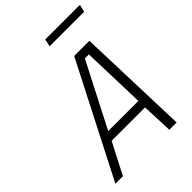

<svg xmlns="http://www.w3.org/2000/svg" viewBox="-250 -999 1117 1117"><g transform="rotate(-45 308.5 -441.0)"><path d="M332 -882H617L606 -836H322ZM383 -695H508L531 0H471L463 -192H188L89 0H27ZM462 -246 450 -641H417L214 -246Z"/></g></svg>

Font: Cairo Light
Style: Italic
Weight: 300
Italic angle: -13°
Designer: Mohamed Gaber, Accademia di Belle Arti di Urbino and others
Foundry: Kief Type Foundry, Accademia di Belle Arti di Urbino and others
Version: Version 3.011